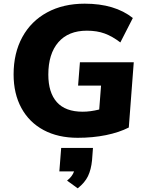

<svg xmlns="http://www.w3.org/2000/svg" viewBox="-20 -741 791 1045"><path d="M708 -402 681 -47Q628 -20 556.5 -5.5Q485 9 403 9Q296 9 217.5 -33Q139 -75 96.5 -153Q54 -231 54 -336Q54 -452 101.5 -539Q149 -626 236.5 -673.5Q324 -721 441 -721Q605 -721 703 -643L635 -510Q592 -543 550 -558.5Q508 -574 453 -574Q352 -574 297.5 -511Q243 -448 243 -335Q243 -237 289.5 -185Q336 -133 430 -133Q472 -133 520 -145L530 -275H405L415 -402ZM486 64 481 131Q476 182 459 217.5Q442 253 403 284L345 242Q374 219 383 192H303L313 64Z"/></svg>

Font: Muli Black
Style: Italic
Weight: 900
Italic angle: -4.541°
Designer: Vernon Adams
Foundry: Vernon Adams
Version: Version 2.001